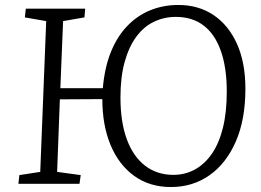

<svg xmlns="http://www.w3.org/2000/svg" viewBox="-20 -740 1052 773"><path d="M221 -340 210 -48 305 -35 300 0H54L58 -35L142 -48L166 -655L80 -670L84 -705H323L320 -670L234 -655L223 -385H394Q401 -467 426 -529.5Q451 -592 491.5 -634.5Q532 -677 584.5 -698.5Q637 -720 698 -720Q779 -720 839.5 -679.5Q900 -639 934 -563.5Q968 -488 968 -383Q968 -259 929.5 -170.5Q891 -82 823.5 -34.5Q756 13 668 13Q582 13 520 -32Q458 -77 425 -156.5Q392 -236 392 -341ZM465 -348Q465 -249 490.5 -179.5Q516 -110 564 -73Q612 -36 678 -36Q725 -36 764.5 -57.5Q804 -79 833 -121Q862 -163 877.5 -225.5Q893 -288 893 -371Q893 -468 869 -535.5Q845 -603 799.5 -637.5Q754 -672 688 -672Q641 -672 600 -652.5Q559 -633 529 -592.5Q499 -552 482 -491Q465 -430 465 -348Z"/></svg>

Font: Literata 24pt Light
Style: Italic
Weight: 300
Italic angle: -2°
Designer: Latin by Veronika Burian and Jose Scaglione. Greek by Irene Vlachou. Cyrillic by Vera Evstafieva
Foundry: TypeTogether
Version: Version 3.103;gftools[0.9.29]